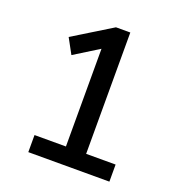

<svg xmlns="http://www.w3.org/2000/svg" viewBox="-128 -812 856 919"><g transform="rotate(20 300.0 -352.5)"><path d="M117 0V-87H277V-617H329L152 -507L110 -584L307 -705H380V-87H530V0Z"/></g></svg>

Font: Nunito Sans 12pt ExtraLight 12pt SemiBold
Style: Regular
Weight: 600
Version: Version 3.101;gftools[0.9.27]